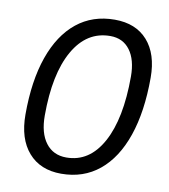

<svg xmlns="http://www.w3.org/2000/svg" viewBox="-81 -772 747 850"><g transform="rotate(10 293.0 -346.5)"><path d="M250.5 9.8Q156.2 9.8 103 -51.3Q49.8 -112.3 49.8 -221.2Q49.8 -372.6 87.6 -480.5Q125.5 -588.4 196.5 -645.8Q267.6 -703.1 367.2 -703.1Q461.9 -703.1 514.6 -643.6Q567.4 -584 567.4 -477.5Q567.4 -324.7 529.8 -215.6Q492.2 -106.4 421.1 -48.3Q350.1 9.8 250.5 9.8ZM260.3 -64.9Q364.3 -64.9 422.4 -171.4Q480.5 -277.8 480.5 -467.3Q480.5 -543 448.7 -585.7Q417 -628.4 359.9 -628.4Q253.9 -628.4 194.3 -523.4Q134.8 -418.5 134.8 -231.4Q134.8 -152.8 168 -108.9Q201.2 -64.9 260.3 -64.9Z"/></g></svg>

Font: Cascadia Code NF SemiLight
Style: Italic
Weight: 350
Italic angle: -10°
Monospace: yes
Designer: Aaron Bell
Foundry: Saja Typeworks
Version: Version 2404.023; ttfautohint (v1.8.4)